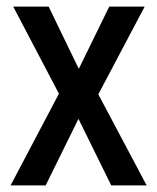

<svg xmlns="http://www.w3.org/2000/svg" viewBox="-20 -560 474 580"><path d="M158 -277 12 0H118L217 -201L316 0H423L277 -275L417 -540H310L218 -352L127 -540H20Z"/></svg>

Font: Noto Sans Gurmukhi UI Condensed Medium
Style: Regular
Weight: 500
Width: 3
Designer: Jelle Bosma - Monotype Design Team
Foundry: Monotype Imaging Inc.
Version: Version 2.004